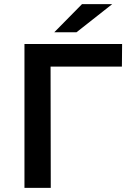

<svg xmlns="http://www.w3.org/2000/svg" viewBox="-20 -914 625 934"><path d="M573 -590H226L227 0H99V-700H574ZM379 -894H526L352 -757H244Z"/></svg>

Font: Montserrat Alternates SemiBold
Style: Regular
Weight: 600
Designer: Julieta Ulanovsky
Foundry: Julieta Ulanovsky
Version: Version 7.200